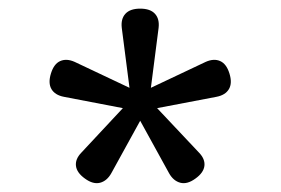

<svg xmlns="http://www.w3.org/2000/svg" viewBox="-20 -610 640 438"><path d="M425.8 -202.6Q407.2 -189 391.4 -193.1Q375.5 -197.3 365.7 -214.8L299.8 -334.5L233.9 -214.8Q224.1 -197.3 208.3 -193.1Q192.4 -189 173.8 -202.6Q155.3 -215.8 153.3 -231.4Q151.4 -247.1 165.5 -261.7L260.3 -363.3L125.5 -389.2Q105.5 -393.1 97.4 -406.7Q89.4 -420.4 96.2 -442.4Q103 -464.4 117.4 -470.7Q131.8 -477.1 150.4 -468.8L275.4 -409.7L257.8 -546.4Q255.4 -566.9 266.1 -578.6Q276.9 -590.3 299.8 -590.3Q322.8 -590.3 333.5 -578.6Q344.2 -566.9 341.8 -546.4L324.2 -409.7L449.2 -468.8Q467.8 -477.1 482.2 -470.7Q496.6 -464.4 503.4 -442.4Q510.3 -420.4 502.2 -406.7Q494.1 -393.1 474.1 -389.2L338.4 -363.3L434.1 -261.7Q448.2 -247.1 446.3 -231.4Q444.3 -215.8 425.8 -202.6Z"/></svg>

Font: Courier Prime
Style: Regular
Weight: 400
Designer: Alan Dague-Greene
Foundry: Quote-Unquote Apps
Version: Version 1.203